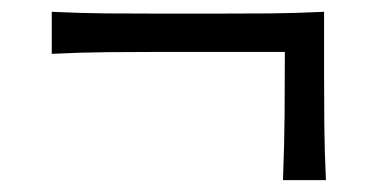

<svg xmlns="http://www.w3.org/2000/svg" viewBox="-20 -471 630 322"><path d="M454.6 -168.9H526.6Q524.3 -216.8 523.9 -261.8Q523.5 -306.9 523.5 -345.7V-451.2Q475.6 -448.9 430.8 -448.5Q386 -448.2 346.7 -448.2H243.7Q204.8 -448.2 159.8 -448.5Q114.7 -448.9 66.8 -451.2V-380.7Q114.7 -383.1 159.8 -383.5Q204.8 -383.9 243.7 -383.9H457.7Q457.7 -330 457.3 -279.6Q456.9 -229.2 454.6 -168.9Z"/></svg>

Font: Pinar-VF
Style: Regular
Weight: 300
Designer: Amin Abedi
Version: Version 3.0